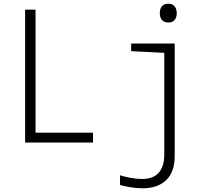

<svg xmlns="http://www.w3.org/2000/svg" viewBox="-20 -766 1167 1032"><path d="M115 0V-714H171V-53H480V0ZM885 -645Q862 -645 850.5 -658.5Q839 -672 839 -695Q839 -719 850.5 -732.5Q862 -746 885 -746Q906 -746 918 -732.5Q930 -719 930 -695Q930 -672 918.5 -658.5Q907 -645 885 -645ZM747 246Q713 246 678 240Q643 234 625 228V176Q645 183 679.5 189.5Q714 196 743 196Q804 196 833.5 162Q863 128 863 65V-482L685 -491V-532H919V72Q919 159 873 202.5Q827 246 747 246Z"/></svg>

Font: Noto Sans Mono SemiCondensed Light
Style: Regular
Weight: 300
Width: 4
Designer: Monotype Design Team
Foundry: Monotype Imaging Inc.
Version: Version 2.014; ttfautohint (v1.8.4.7-5d5b)